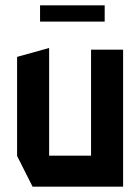

<svg xmlns="http://www.w3.org/2000/svg" viewBox="-20 -699 525 719"><path d="M321 0V-513H441V0H322ZM102 0 44 -115V-116H321V0ZM44 -116V-486L163 -519H164V-116ZM130 -618V-679H372V-618Z"/></svg>

Font: Foldit Medium
Style: Regular
Weight: 500
Version: Version 1.003